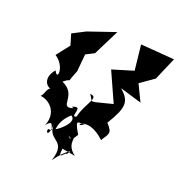

<svg xmlns="http://www.w3.org/2000/svg" viewBox="-228 -882 1205 1299"><g transform="rotate(30 374.0 -232.5)"><path d="M324 -108C228 -57 307 -194 170 -227C228 -296 192 -203 221 -337L211 -463L265 -504L324 -703L141 -602L58 -539L95 -465L39 -360C137 -319 136 -203 92 -270C34 -176 111 -111 184 -161C82 -158 118 -104 90 -70C157 -75 240 -22 215 87C258 9 254 105 287 94C305 107 260 39 336 -59C411 -33 264 118 252 96C229 109 279 174 263 40C272 181 400 88 373 270C414 178 480 120 438 185C432 163 400 268 397 166H494C389 116 457 26 406 82C349 35 458 126 412 36C412 93 416 98 442 32C354 -70 416 -31 448 -55C374 21 424 -127 594 -15C615 -74 641 -88 572 -138C630 -286 627 -334 535 -387L698 -368L621 -475L707 -561L748 -735L505 -711L556 -535L414 -463L546 -269C376 -195 426 -200 374 -249C446 -258 376 -178 371 -70C323 -34 390 -165 311 -112Z"/></g></svg>

Font: Asimov Silicon
Style: Regular
Weight: 400
Designer: Google
Version: Version 2.000980; 2014